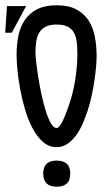

<svg xmlns="http://www.w3.org/2000/svg" viewBox="-24 -705 397 725"><path d="M189.9 0Q139.2 0 139.2 -49.8Q139.2 -98.6 189.9 -98.6Q214.8 -98.6 228 -86.9Q241.2 -75.2 241.2 -49.8Q241.2 -23.4 228 -11.7Q214.8 0 189.9 0ZM189.9 -685.1Q234.9 -685.1 263.9 -669.7Q293 -654.3 310.1 -628.2Q327.1 -602.1 334 -567.1Q340.8 -532.2 340.8 -493.2Q340.8 -477.5 338.9 -454.3Q336.9 -431.2 333 -404.1Q329.1 -377 323 -347.7Q316.9 -318.4 307.9 -290Q298.8 -261.7 287.4 -236.1Q275.9 -210.4 261.2 -191.2Q246.6 -171.9 228.8 -160.6Q210.9 -149.4 189.9 -149.4Q160.6 -149.4 138.2 -169.2Q115.7 -189 98.9 -220.7Q82 -252.4 70.6 -291.5Q59.1 -330.6 52 -369.4Q44.9 -408.2 41.7 -442.4Q38.6 -476.6 38.6 -498Q38.6 -536.6 45.7 -570.8Q52.7 -605 70.3 -630.4Q87.9 -655.8 116.9 -670.4Q146 -685.1 189.9 -685.1ZM268.1 -502.9Q268.1 -525.4 265.9 -545.4Q263.7 -565.4 255.9 -580.3Q248 -595.2 232.4 -603.8Q216.8 -612.3 189.9 -612.3Q164.1 -612.3 148.2 -604Q132.3 -595.7 123.8 -581.1Q115.2 -566.4 112.5 -546.9Q109.9 -527.3 109.9 -504.9Q109.9 -496.1 112.5 -471.7Q115.2 -447.3 120.1 -415.8Q125 -384.3 132.3 -350.1Q139.6 -315.9 148.4 -287.4Q157.2 -258.8 167.7 -240.2Q178.2 -221.7 189.9 -221.7Q196.8 -221.7 204.1 -232.9Q211.4 -244.1 217.5 -258.3Q223.6 -272.5 228.5 -286.1Q233.4 -299.8 234.9 -304.2Q251.5 -350.1 259.8 -402.1Q268.1 -454.1 268.1 -502.9ZM2.4 -682.1H74.7L20.5 -581.5H-4.4Z"/></svg>

Font: XAYAX
Style: Regular
Weight: 400
Designer: Peter Wiegel
Foundry: Peter Wiegel
Version: Version 1.000 2009 initial release